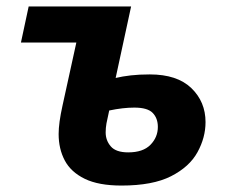

<svg xmlns="http://www.w3.org/2000/svg" viewBox="-20 -566 714 596"><path d="M357 10Q286 10 243 -11Q200 -32 181 -68Q162 -104 162 -150Q162 -184 174 -238L217 -434H45L69 -546H387L339 -324Q360 -329 386 -332Q412 -335 445 -335Q530 -335 574 -292.5Q618 -250 618 -187Q618 -139 593 -93.5Q568 -48 511 -19Q454 10 357 10ZM378 -93Q424 -93 447 -116.5Q470 -140 470 -172Q470 -199 454 -215.5Q438 -232 397 -232Q362 -232 319 -223Q313 -197 310.5 -183Q308 -169 308 -155Q308 -130 324 -111.5Q340 -93 378 -93Z"/></svg>

Font: BC Sans
Style: Bold Italic
Weight: 700
Italic angle: -12°
Designer: Monotype Design Team
Province of B.C.
Foundry: Monotype Imaging Inc.
Version: Version 2.000;GOOG;noto-source:20170915:90ef993387c0